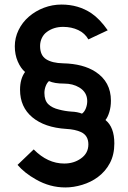

<svg xmlns="http://www.w3.org/2000/svg" viewBox="-20 -735 564 843"><path d="M467 -293Q467 -376 399 -420Q345 -455 257 -457Q209 -458 182.5 -475Q156 -492 156 -533Q156 -552 164 -568.5Q172 -585 186 -595Q216 -617 257 -617Q294 -617 323.5 -603Q353 -589 368 -562L453 -602Q418 -652 381 -677Q324 -715 250 -715Q210 -715 173 -701Q136 -687 107 -662Q78 -637 61.5 -603Q45 -569 45 -532Q45 -495 58 -465Q71 -435 90 -419Q68 -389 68 -341Q68 -265 122 -220Q176 -175 271 -169Q310 -167 336 -155Q368 -140 368 -101Q368 -62 335 -39Q304 -17 262 -17Q189 -17 128 -79L57 -11Q88 25 138 53Q199 88 267 88Q303 88 341 76.5Q379 65 409 43Q443 18 462.5 -19Q482 -56 482 -105Q482 -177 443 -208Q453 -220 460 -243Q467 -266 467 -293ZM195 -379Q219 -368 261 -368Q300 -368 328 -351Q363 -330 363 -291Q363 -275 357 -259.5Q351 -244 340 -236Q320 -244 293 -245Q265 -247 239 -254Q209 -261 192 -277.5Q175 -294 175 -327Q175 -342 180.5 -356.5Q186 -371 195 -379Z"/></svg>

Font: RT Raleway SemiBold
Style: Regular
Weight: 400
Designer: Matt McInerney, Pablo Impallari, Rodrigo Fuenzalida — Edited by Milan Moffatt in April 2016
Foundry: Matt McInerney, Pablo Impallari, Rodrigo Fuenzalida — Edited by Milan Moffatt in April 2016
Version: Version 3.001